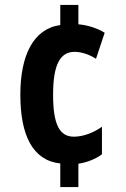

<svg xmlns="http://www.w3.org/2000/svg" viewBox="-20 -744 509 774"><path d="M296 -646V-724H223V-643C114 -628 62 -520 62 -362C62 -200 111 -97 223 -85V10H296V-84C330 -89 366 -103 391 -122V-233C356 -208 314 -193 278 -193C220 -193 194 -242 194 -362C194 -485 223 -535 281 -535C305 -535 338 -526 367 -507L402 -612C371 -631 332 -643 296 -646Z"/></svg>

Font: Noto Sans Georgian ExtraCondensed Bold
Style: Regular
Weight: 700
Width: 2
Designer: Monotype Design Team, Akaki Razmadze
Foundry: Google LLC
Version: Version 2.005